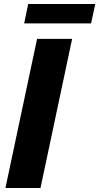

<svg xmlns="http://www.w3.org/2000/svg" viewBox="-20 -933 493 953"><path d="M100 -817 120 -913H453L432 -817ZM7 0 164 -740H338L181 0Z"/></svg>

Font: Be Vietnam Pro ExtraBold
Style: Italic
Weight: 800
Italic angle: -12°
Designer: Lam Bao, Tony Le, Vietanh Nguyen
Foundry: Yellow Type Foundry
Version: Version 1.002; ttfautohint (v1.8.3)